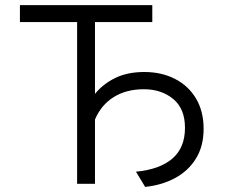

<svg xmlns="http://www.w3.org/2000/svg" viewBox="-20 -720 881 752"><path d="M282 0V-633.5H58V-700H576.5V-633.5H352V-352.5Q384 -391.5 431.8 -414.8Q479.5 -438 545.5 -438Q612.5 -438 665 -411.2Q717.5 -384.5 747.5 -334.5Q777.5 -284.5 777.5 -215.5Q777.5 -147 747.2 -98.5Q717 -50 665 -22.2Q613 5.5 548.5 12L512.5 -47.5Q606 -56.5 655.2 -99Q704.5 -141.5 704.5 -219.5Q704.5 -294.5 658.2 -332.5Q612 -370.5 543.5 -370.5Q475 -370.5 425.8 -340Q376.5 -309.5 352 -252V0Z"/></svg>

Font: Overpass Light
Style: Regular
Weight: 300
Designer: Delve Withrington, Dave Bailey, Thomas Jockin
Foundry: Delve Fonts LLC
Version: Version 4.000; ttfautohint (v1.8.3)